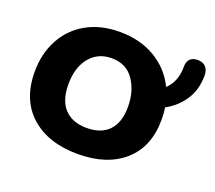

<svg xmlns="http://www.w3.org/2000/svg" viewBox="-94 -645 868 774"><g transform="rotate(20 339.5 -258.0)"><path d="M573 -294Q577 -273 577 -243Q577 -126 504 -61.5Q431 3 306 3Q179 3 104.5 -63.5Q30 -130 30 -250Q30 -328 63 -389Q96 -450 156.5 -484Q217 -518 299 -518Q386 -518 451 -479.5Q516 -441 549 -373Q588 -410 588 -471Q588 -519 632 -519Q655 -519 667 -505.5Q679 -492 679 -469Q679 -409 650.5 -365Q622 -321 573 -294ZM432 -245Q432 -312 399.5 -359.5Q367 -407 304 -407Q245 -407 210 -364Q175 -321 175 -249Q175 -179 209 -143.5Q243 -108 304 -108Q365 -108 398.5 -142.5Q432 -177 432 -245Z"/></g></svg>

Font: Mali
Style: Bold
Weight: 700
Designer: Kitiyaporn Chalermlarp | Katatrad Aksorn Co.,Ltd.
Foundry: Cadson Demak Co.,Ltd.
Version: Version 1.000; ttfautohint (v1.6)